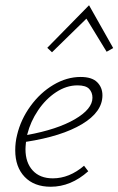

<svg xmlns="http://www.w3.org/2000/svg" viewBox="-20 -707 451 731"><path d="M370 -344Q370 -281 292.5 -234.5Q215 -188 79 -167Q77 -147 77 -139Q77 -88 104.5 -58Q132 -28 181 -28Q244 -28 300 -76L316 -55Q250 4 173 4Q110 4 74 -33.5Q38 -71 38 -135Q38 -165 45 -193Q59 -252 96 -303Q133 -354 183.5 -384Q234 -414 287 -414Q330 -414 350 -394Q370 -374 370 -344ZM275 -382Q233 -382 193.5 -356Q154 -330 125 -287Q96 -244 84 -196Q84 -194 83 -193Q198 -214 265 -253Q332 -292 332 -335Q332 -355 319.5 -368.5Q307 -382 275 -382ZM411 -524 386 -510 309 -636 178 -508 160 -525 319 -687Z"/></svg>

Font: Ysabeau Light
Style: Italic
Weight: 300
Italic angle: -12°
Designer: Christian Thalmann (Catharsis Fonts)
Version: Version 0.003